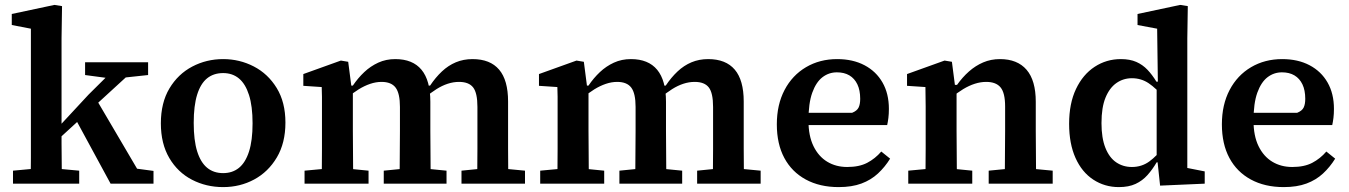

<svg xmlns="http://www.w3.org/2000/svg" viewBox="-20 -749 5502 783"><path d="M33 0V-53L141 -63H194L303 -53V0ZM105 0Q105 -24 105.5 -51Q106 -78 106 -106Q106 -134 106 -161.5Q106 -189 106 -215V-632L28 -647V-692L202 -729L233 -724L231 -592V-217Q231 -190 231 -162.5Q231 -135 231.5 -106.5Q232 -78 232 -51Q232 -24 233 0ZM174 -141V-224H212L341 -363L471 -492H557ZM431 0 284 -271 368 -352 539 -61 606 -52V0ZM327 -443V-495H584V-443L463 -430L439 -428Z M890 14Q821 14 763 -16Q705 -46 670.5 -104.5Q636 -163 636 -246Q636 -330 671 -388.5Q706 -447 764 -477.5Q822 -508 890 -508Q957 -508 1015 -478Q1073 -448 1108.5 -390Q1144 -332 1144 -249Q1144 -166 1109 -107Q1074 -48 1016.5 -17Q959 14 890 14ZM890 -43Q928 -43 954.5 -64.5Q981 -86 995.5 -131Q1010 -176 1010 -246Q1010 -316 995.5 -361.5Q981 -407 954.5 -429Q928 -451 890 -451Q851 -451 824.5 -429.5Q798 -408 784 -363Q770 -318 770 -248Q770 -177 784 -132Q798 -87 824.5 -65Q851 -43 890 -43Z M1222 0V-53L1330 -63H1382L1483 -53V0ZM1292 0Q1292 -30 1292.5 -67Q1293 -104 1293 -143Q1293 -182 1293 -215V-269Q1293 -294 1293 -314.5Q1293 -335 1293 -354.5Q1293 -374 1292 -394L1217 -399V-447L1370 -502L1400 -497L1414 -389L1419 -388V-215Q1419 -182 1419.5 -143Q1420 -104 1420 -67Q1420 -30 1421 0ZM1545 0V-53L1646 -63H1699L1801 -53V0ZM1609 0Q1610 -30 1610 -67Q1610 -104 1610.5 -142.5Q1611 -181 1611 -215V-313Q1611 -368 1593.5 -391.5Q1576 -415 1536 -415Q1513 -415 1489.5 -407Q1466 -399 1442.5 -384.5Q1419 -370 1396 -350L1391 -400H1419Q1440 -431 1465.5 -455Q1491 -479 1522.5 -493.5Q1554 -508 1592 -508Q1663 -508 1699 -464.5Q1735 -421 1735 -334V-215Q1735 -181 1735.5 -142.5Q1736 -104 1736 -67Q1736 -30 1737 0ZM1862 0V-53L1962 -63H2016L2121 -53V0ZM1926 0Q1926 -30 1926.5 -67Q1927 -104 1927 -142.5Q1927 -181 1927 -215V-313Q1927 -370 1909.5 -392.5Q1892 -415 1852 -415Q1829 -415 1806 -407.5Q1783 -400 1760 -385.5Q1737 -371 1712 -350L1705 -400H1734Q1756 -433 1782 -457.5Q1808 -482 1839 -495Q1870 -508 1907 -508Q1979 -508 2015.5 -465Q2052 -422 2052 -335V-215Q2052 -181 2052 -142.5Q2052 -104 2052.5 -67Q2053 -30 2053 0Z M2183 0V-53L2291 -63H2343L2444 -53V0ZM2253 0Q2253 -30 2253.5 -67Q2254 -104 2254 -143Q2254 -182 2254 -215V-269Q2254 -294 2254 -314.5Q2254 -335 2254 -354.5Q2254 -374 2253 -394L2178 -399V-447L2331 -502L2361 -497L2375 -389L2380 -388V-215Q2380 -182 2380.5 -143Q2381 -104 2381 -67Q2381 -30 2382 0ZM2506 0V-53L2607 -63H2660L2762 -53V0ZM2570 0Q2571 -30 2571 -67Q2571 -104 2571.5 -142.5Q2572 -181 2572 -215V-313Q2572 -368 2554.5 -391.5Q2537 -415 2497 -415Q2474 -415 2450.5 -407Q2427 -399 2403.5 -384.5Q2380 -370 2357 -350L2352 -400H2380Q2401 -431 2426.5 -455Q2452 -479 2483.5 -493.5Q2515 -508 2553 -508Q2624 -508 2660 -464.5Q2696 -421 2696 -334V-215Q2696 -181 2696.5 -142.5Q2697 -104 2697 -67Q2697 -30 2698 0ZM2823 0V-53L2923 -63H2977L3082 -53V0ZM2887 0Q2887 -30 2887.5 -67Q2888 -104 2888 -142.5Q2888 -181 2888 -215V-313Q2888 -370 2870.5 -392.5Q2853 -415 2813 -415Q2790 -415 2767 -407.5Q2744 -400 2721 -385.5Q2698 -371 2673 -350L2666 -400H2695Q2717 -433 2743 -457.5Q2769 -482 2800 -495Q2831 -508 2868 -508Q2940 -508 2976.5 -465Q3013 -422 3013 -335V-215Q3013 -181 3013 -142.5Q3013 -104 3013.5 -67Q3014 -30 3014 0Z M3400 14Q3323 14 3266 -17Q3209 -48 3178.5 -105Q3148 -162 3148 -242Q3148 -322 3179.5 -382Q3211 -442 3267 -475Q3323 -508 3394 -508Q3458 -508 3505.5 -483Q3553 -458 3579 -412.5Q3605 -367 3605 -305Q3605 -285 3603 -268.5Q3601 -252 3598 -239H3225V-289H3455Q3475 -297 3481.5 -310.5Q3488 -324 3488 -346Q3488 -381 3476.5 -405Q3465 -429 3444 -441.5Q3423 -454 3393 -454Q3360 -454 3334 -434Q3308 -414 3292.5 -371Q3277 -328 3277 -257Q3277 -195 3297.5 -153Q3318 -111 3353.5 -89.5Q3389 -68 3435 -68Q3484 -68 3516.5 -85Q3549 -102 3574 -131L3610 -102Q3589 -68 3560.5 -41.5Q3532 -15 3493 -0.5Q3454 14 3400 14Z M3684 0V-53L3792 -63H3844L3945 -53V0ZM3754 0Q3754 -30 3754.5 -67Q3755 -104 3755 -143Q3755 -182 3755 -215V-269Q3755 -294 3755 -314.5Q3755 -335 3754.5 -354.5Q3754 -374 3754 -394L3679 -399V-447L3832 -502L3862 -497L3876 -389L3881 -388V-215Q3881 -182 3881.5 -143Q3882 -104 3882 -67Q3882 -30 3883 0ZM4012 0V-53L4115 -63H4167L4273 -53V0ZM4077 0Q4078 -30 4078 -67Q4078 -104 4078.5 -142.5Q4079 -181 4079 -215V-315Q4079 -370 4060.5 -392.5Q4042 -415 4002 -415Q3979 -415 3955.5 -407.5Q3932 -400 3908 -385.5Q3884 -371 3859 -350L3855 -403H3883Q3905 -434 3931.5 -457.5Q3958 -481 3989.5 -494.5Q4021 -508 4058 -508Q4129 -508 4166.5 -464.5Q4204 -421 4204 -334V-215Q4204 -181 4204.5 -142.5Q4205 -104 4205 -67Q4205 -30 4206 0Z M4543 14Q4485 14 4438.5 -16.5Q4392 -47 4366 -105Q4340 -163 4340 -244Q4340 -327 4368 -386Q4396 -445 4444 -476.5Q4492 -508 4551 -508Q4588 -508 4614 -496.5Q4640 -485 4659.5 -464.5Q4679 -444 4696 -416H4735L4730 -348Q4695 -389 4664.5 -409.5Q4634 -430 4596 -430Q4561 -430 4533 -410.5Q4505 -391 4488.5 -351Q4472 -311 4472 -247Q4472 -186 4488 -146Q4504 -106 4532 -87Q4560 -68 4596 -68Q4636 -68 4667 -90.5Q4698 -113 4730 -155L4735 -87H4697Q4680 -58 4659.5 -35Q4639 -12 4611 1Q4583 14 4543 14ZM4711 8 4700 -95 4697 -97V-400L4702 -406L4699 -632L4619 -647V-692L4793 -729L4824 -724L4822 -592V-64L4893 -50V0Z M5215 14Q5138 14 5081 -17Q5024 -48 4993.5 -105Q4963 -162 4963 -242Q4963 -322 4994.5 -382Q5026 -442 5082 -475Q5138 -508 5209 -508Q5273 -508 5320.5 -483Q5368 -458 5394 -412.5Q5420 -367 5420 -305Q5420 -285 5418 -268.5Q5416 -252 5413 -239H5040V-289H5270Q5290 -297 5296.5 -310.5Q5303 -324 5303 -346Q5303 -381 5291.5 -405Q5280 -429 5259 -441.5Q5238 -454 5208 -454Q5175 -454 5149 -434Q5123 -414 5107.5 -371Q5092 -328 5092 -257Q5092 -195 5112.5 -153Q5133 -111 5168.5 -89.5Q5204 -68 5250 -68Q5299 -68 5331.5 -85Q5364 -102 5389 -131L5425 -102Q5404 -68 5375.5 -41.5Q5347 -15 5308 -0.5Q5269 14 5215 14Z"/></svg>

Font: Source Serif 4 SemiBold
Style: Regular
Weight: 600
Designer: Frank Grießhammer
Foundry: Adobe Systems Incorporated
Version: Version 4.004;hotconv 1.0.116;makeotfexe 2.5.65601